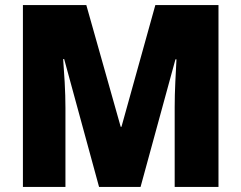

<svg xmlns="http://www.w3.org/2000/svg" viewBox="-20 -734 948 754"><path d="M369 0 232 -502H228Q231 -465 234 -411.5Q237 -358 237 -310V0H70V-714H319L454 -236H457L590 -714H838V0H666V-313Q666 -359 668.5 -412Q671 -465 673 -501H669L532 0Z"/></svg>

Font: Noto Sans Gujarati SemiCondensed Black
Style: Regular
Weight: 900
Width: 4
Designer: Jelle Bosma - Monotype Design Team, Universal Thirst
Foundry: Monotype Imaging Inc.
Version: Version 2.106; ttfautohint (v1.8.4.7-5d5b)